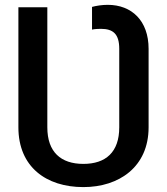

<svg xmlns="http://www.w3.org/2000/svg" viewBox="-20 -757 683 787"><path d="M321.7 9.9C468.4 9.9 589.1 -73.2 589.1 -235.1V-556.8C589.1 -672.6 519.5 -737.2 421.5 -737.2C397.7 -737.2 374.6 -733.3 357.2 -728.7V-635.7C367.9 -638.1 383.5 -638.8 393.5 -638.8C443.5 -638.8 468.8 -617.9 468.8 -556.8V-235.1C468.8 -133.5 413.7 -85.2 321.7 -85.2C229.8 -85.2 174 -133.5 174 -235.1V-727.3H55.4V-235.1C55.4 -72.8 169.4 9.9 321.7 9.9Z"/></svg>

Font: Margiela Sans Medium
Style: Regular
Weight: 500
Designer: Stefan Endress, Andreas Faust
Version: Version 1.100;FEAKit 1.0